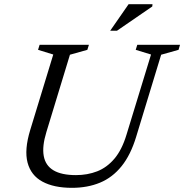

<svg xmlns="http://www.w3.org/2000/svg" viewBox="-20 -891 884 921"><path d="M202.5 -257.5Q181.5 -189 189.8 -143Q198 -97 236.5 -74Q275 -51 344.5 -51Q399.5 -51 446.2 -69.2Q493 -87.5 529 -130Q565 -172.5 587 -245.5L704.5 -629.5L631 -652L638.5 -676H843.5L836.5 -652L753 -628.5L633.5 -236Q607 -148 563.2 -93.8Q519.5 -39.5 459.8 -14.8Q400 10 325 10Q238.5 10 183.5 -19.8Q128.5 -49.5 112.2 -111Q96 -172.5 125 -267.5L235.5 -629.5L162.5 -652L170 -676H406.5L399 -652L315.5 -628.5ZM508.5 -743.5 597 -871H711.5L710.5 -860L541 -743.5Z"/></svg>

Font: Newsreader 16pt 16pt
Style: Italic
Weight: 400
Italic angle: -17°
Version: Version 1.003